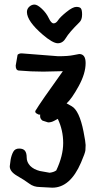

<svg xmlns="http://www.w3.org/2000/svg" viewBox="-20 -658 429 853"><path d="M332.5 -558.6Q286.6 -513.2 272.9 -489.5Q259.3 -465.8 236.8 -465.8Q214.4 -465.8 169.4 -504.4Q100.1 -564 99.6 -604.5Q99.6 -618.7 110.1 -628.2Q120.6 -637.7 133.3 -637.7Q146 -637.7 166 -618.9Q186 -600.1 196.8 -577.1Q207.5 -554.2 218.3 -554.2Q229 -554.2 238 -568.1Q247.1 -582 275.1 -604.7Q303.2 -627.4 319.1 -627.4Q335 -627.4 339.8 -620.1Q344.7 -612.8 344.7 -593.3Q344.7 -569.8 332.5 -558.6ZM212.4 175.8 157.2 172.9Q129.9 172.9 109.9 157.7Q89.8 142.6 56.6 123.5Q23.4 104.5 23.4 81.1V80.6L27.3 50.8Q31.2 30.3 39.1 16.1Q46.9 2 64.9 2Q83 2 90.8 11.7Q98.6 21.5 98.6 42Q98.6 62.5 114.3 79.1Q129.9 94.7 156.7 101.6L200.2 109.4Q218.3 107.4 230 99.1Q260.7 34.2 260.7 -22.7Q260.7 -79.6 236.8 -129.9Q231.9 -127.4 219.7 -120.8Q207.5 -114.3 194.8 -114.3H193.4L168.9 -122.1Q157.7 -130.4 158.2 -142.6V-144.5Q158.7 -146.5 158.7 -148.9Q157.2 -148.9 154.8 -148.7Q152.3 -148.4 148.9 -150.4Q145.5 -152.3 144 -153.1Q142.6 -153.8 142.1 -154.1Q141.6 -154.3 140.6 -155Q139.6 -155.8 139.2 -156.5Q138.7 -157.2 137.7 -158.2Q136.7 -159.7 136.7 -162.6V-164.6Q160.6 -204.6 259.3 -341.8L172.4 -339.8Q117.7 -339.8 63 -344.7Q49.8 -346.2 49.8 -366.2V-366.7L58.1 -414.6Q64.5 -420.9 75.7 -420.9H76.2L238.3 -408.2Q282.7 -408.2 305.9 -413.1Q329.1 -418 332 -418Q360.4 -418 360.4 -377.9Q360.4 -331.5 329.6 -275.4Q298.8 -219.2 275.9 -198.7Q282.7 -194.8 297.9 -186.5Q332.5 -167.5 351.1 -73.2Q360.4 -25.4 360.4 -13.7Q360.4 -2 359.4 9.8Q358.4 21.5 339.8 64.5Q292 175.8 212.4 175.8Z"/></svg>

Font: Drukaatie burti
Style: Demi
Weight: 600
Version: Version 0.14